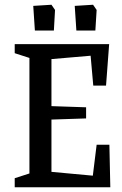

<svg xmlns="http://www.w3.org/2000/svg" viewBox="-20 -789 515 809"><path d="M127 -660.2 120.1 -764.2 196.8 -769 211.9 -747.1 207 -660.2ZM301.8 -660.2 294.9 -764.2 372.1 -769 387.2 -747.1 381.8 -660.2ZM42 0V-38.1L104 -58.1V-544.9L42 -564.9V-603H439.9L426.8 -428.2H373L361.8 -554.2L196.8 -540V-341.8L342.8 -336.9V-290L196.8 -285.2V-64.9L371.1 -48.8L387.2 -179.2H440.9L444.8 0Z"/></svg>

Font: Grenze
Style: Regular
Weight: 400
Designer: Renata Polastri
Foundry: Omnibus-Type
Version: Version 1.002;PS 001.002;hotconv 1.0.88;makeotf.lib2.5.64775